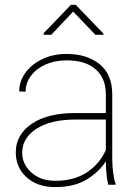

<svg xmlns="http://www.w3.org/2000/svg" viewBox="-20 -760 568 790"><path d="M425.3 0Q420.4 -19 418 -45.7Q415.5 -72.3 415.5 -96.7Q389.2 -53.7 337.6 -22Q286.1 9.8 207.5 9.8Q133.8 9.8 89.4 -30.5Q44.9 -70.8 44.9 -133.8Q44.9 -204.6 109.6 -249.8Q174.3 -294.9 289.1 -294.9H415.5V-372.1Q415.5 -438 373.5 -474.9Q331.5 -511.7 254.4 -511.7Q206.5 -511.7 168.2 -494.9Q129.9 -478 107.7 -448.7Q85.4 -419.4 85.4 -382.8L59.1 -383.8Q59.1 -425.3 84.2 -460.2Q109.4 -495.1 153.6 -516.6Q197.8 -538.1 254.4 -538.1Q336.9 -538.1 389.4 -496.3Q441.9 -454.6 441.9 -371.1V-106.4Q441.9 -78.1 445.6 -49.3Q449.2 -20.5 455.6 -4.4V0ZM207.5 -16.1Q284.2 -16.1 336.7 -50.3Q389.2 -84.5 415.5 -142.6V-268.1H290.5Q188.5 -268.1 129.9 -230Q71.3 -191.9 71.3 -131.8Q71.3 -84 109.4 -50Q147.5 -16.1 207.5 -16.1ZM291.5 -740.2 405.8 -621.6V-616.7H372.6L281.2 -712.4L190.9 -616.7H159.7V-623.5L272 -740.2Z"/></svg>

Font: Vazirmatn RD FD Thin
Style: Regular
Weight: 100
Designer: Saber Rastikerdar
Foundry: Saber Rastikerdar
Version: Version 33.003